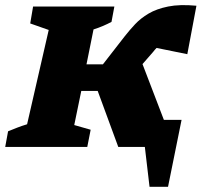

<svg xmlns="http://www.w3.org/2000/svg" viewBox="-43 -564 774 737"><path d="M-23 0 -12 -60Q5 -67 23 -74Q41 -81 61 -87L144 -449L73 -474L84 -539H396L385 -480Q370 -472 352.5 -464.5Q335 -457 316 -451L289 -317H352L436 -425Q454 -448 475.5 -471Q497 -494 527.5 -512Q558 -530 602.5 -539Q647 -548 711 -542L676 -356L558 -380Q554 -376 551 -372.5Q548 -369 545 -365L504 -318L586 -104H654L602 153H531L513 0H411L332 -215H269L242 -84L305 -66L292 0Z"/></svg>

Font: Piazzolla SC ExtraBold
Style: Italic
Weight: 800
Italic angle: -11.3°
Designer: Juan Pablo del Peral
Foundry: Huerta Tipografica
Version: Version 1.330